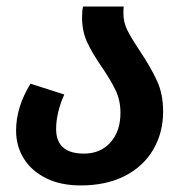

<svg xmlns="http://www.w3.org/2000/svg" viewBox="-20 -549 570 585"><path d="M406 -394Q440 -343 458.5 -302.5Q477 -262 477 -210Q477 -144 446.5 -92.5Q416 -41 359.5 -12.5Q303 16 226 16Q165 16 120.5 -6Q76 -28 52.5 -66Q29 -104 29 -151Q29 -223 73 -294L176 -261Q165 -238 158 -210Q151 -182 151 -156Q151 -81 236 -81Q286 -81 316.5 -115Q347 -149 347 -205Q347 -243 332.5 -273.5Q318 -304 290 -345Q261 -387 245.5 -420.5Q230 -454 230 -496Q230 -516 233 -529H357Q356 -523 356 -508Q356 -481 368 -457Q380 -433 406 -394Z"/></svg>

Font: FiraGO Medium
Style: Italic
Weight: 500
Italic angle: -8°
Designer: bBox Type GmbH
Foundry: bBox Type GmbH
Version: Version 1.001